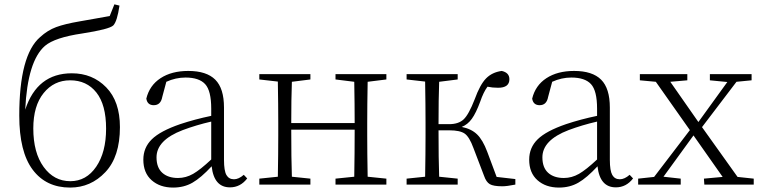

<svg xmlns="http://www.w3.org/2000/svg" viewBox="-20 -847 3488 881"><path d="M302.7 -15.6Q376 -15.6 421.4 -82Q466.8 -148.4 466.8 -256.8Q466.8 -366.2 422.4 -422.4Q377.9 -478.5 301.8 -478.5Q227.5 -478.5 180.2 -419.9Q132.8 -361.3 132.8 -257.8Q132.8 -146.5 180.2 -81.1Q227.5 -15.6 302.7 -15.6ZM504.9 -827.1 528.3 -821.3Q517.6 -749 500 -730.5Q482.4 -712.9 357.4 -693.4Q231.4 -674.8 186.5 -636.7Q106.4 -567.4 95.7 -343.8Q150.4 -510.7 309.6 -510.7Q404.3 -510.7 467.3 -446.3Q530.3 -381.8 530.3 -263.7Q530.3 -127.9 463.4 -57.1Q396.5 13.7 301.8 13.7Q191.4 13.7 129.9 -68.4Q68.4 -150.4 68.4 -316.4Q68.4 -593.8 164.1 -676.8Q198.2 -708 237.8 -722.7Q277.3 -737.3 345.7 -749Q367.2 -752.9 415 -761.2Q462.9 -769.5 483.4 -773.4Z M949.2 -115.2V-289.1Q880.9 -273.4 818.4 -250Q698.2 -204.1 698.2 -125Q698.2 -78.1 724.6 -54.2Q751 -30.3 796.9 -30.3Q833 -30.3 866.2 -49.3Q899.4 -68.4 949.2 -115.2ZM1098.6 -44.9 1114.3 -28.3Q1083 12.7 1035.2 12.7Q961.9 12.7 951.2 -84Q902.3 -31.2 863.3 -8.8Q824.2 13.7 774.4 13.7Q713.9 13.7 675.8 -20Q637.7 -53.7 637.7 -114.3Q637.7 -169.9 676.8 -208Q715.8 -246.1 806.6 -277.3Q874 -299.8 949.2 -315.4V-348.6Q949.2 -430.7 921.4 -460.9Q893.6 -491.2 831.1 -491.2Q786.1 -491.2 743.2 -471.7L724.6 -402.3Q717.8 -364.3 685.5 -364.3Q656.2 -364.3 651.4 -394.5Q666 -455.1 716.8 -488.3Q767.6 -521.5 843.8 -521.5Q927.7 -521.5 967.8 -481.4Q1007.8 -441.4 1007.8 -353.5V-113.3Q1007.8 -63.5 1019 -43.9Q1030.3 -24.4 1053.7 -24.4Q1075.2 -24.4 1098.6 -44.9Z M1752.9 -482.4 1667 -471.7Q1665 -362.3 1665 -282.2V-225.6Q1665 -145.5 1667 -36.1L1752.9 -27.3V0H1519.5V-27.3L1605.5 -36.1Q1607.4 -145.5 1607.4 -252H1316.4Q1316.4 -118.2 1319.3 -36.1L1404.3 -27.3V0H1169.9V-27.3L1254.9 -36.1Q1256.8 -145.5 1256.8 -225.6V-282.2Q1256.8 -363.3 1254.9 -472.7L1169.9 -482.4V-506.8H1404.3V-482.4L1319.3 -471.7Q1316.4 -392.6 1316.4 -282.2H1607.4Q1607.4 -366.2 1605.5 -471.7L1519.5 -482.4V-506.8H1752.9Z M2258.8 -35.2 2344.7 -25.4V0Q2305.7 7.8 2285.2 7.8Q2244.1 7.8 2227.5 -2Q2210.9 -11.7 2201.2 -40L2152.3 -168Q2133.8 -218.8 2112.3 -233.9Q2090.8 -249 2042 -249H1992.2Q1992.2 -117.2 1995.1 -36.1L2080.1 -27.3V0H1845.7V-27.3L1930.7 -36.1Q1932.6 -145.5 1932.6 -225.6V-282.2Q1932.6 -363.3 1930.7 -472.7L1845.7 -482.4V-506.8H2080.1V-482.4L1995.1 -471.7Q1992.2 -392.6 1992.2 -277.3H2041Q2084 -277.3 2107.4 -299.3Q2130.9 -321.3 2158.2 -391.6Q2182.6 -459 2210.4 -487.3Q2238.3 -515.6 2282.2 -521.5Q2317.4 -513.7 2317.4 -483.4Q2317.4 -444.3 2265.6 -444.3Q2239.3 -444.3 2216.8 -449.2Q2198.2 -423.8 2183.6 -380.9Q2164.1 -328.1 2145 -301.8Q2126 -275.4 2098.6 -264.6Q2142.6 -255.9 2168.9 -230.5Q2195.3 -205.1 2215.8 -150.4Z M2719.7 -115.2V-289.1Q2651.4 -273.4 2588.9 -250Q2468.8 -204.1 2468.8 -125Q2468.8 -78.1 2495.1 -54.2Q2521.5 -30.3 2567.4 -30.3Q2603.5 -30.3 2636.7 -49.3Q2669.9 -68.4 2719.7 -115.2ZM2869.1 -44.9 2884.8 -28.3Q2853.5 12.7 2805.7 12.7Q2732.4 12.7 2721.7 -84Q2672.9 -31.2 2633.8 -8.8Q2594.7 13.7 2544.9 13.7Q2484.4 13.7 2446.3 -20Q2408.2 -53.7 2408.2 -114.3Q2408.2 -169.9 2447.3 -208Q2486.3 -246.1 2577.1 -277.3Q2644.5 -299.8 2719.7 -315.4V-348.6Q2719.7 -430.7 2691.9 -460.9Q2664.1 -491.2 2601.6 -491.2Q2556.6 -491.2 2513.7 -471.7L2495.1 -402.3Q2488.3 -364.3 2456.1 -364.3Q2426.8 -364.3 2421.9 -394.5Q2436.5 -455.1 2487.3 -488.3Q2538.1 -521.5 2614.3 -521.5Q2698.2 -521.5 2738.3 -481.4Q2778.3 -441.4 2778.3 -353.5V-113.3Q2778.3 -63.5 2789.6 -43.9Q2800.8 -24.4 2824.2 -24.4Q2845.7 -24.4 2869.1 -44.9Z M3364.3 -35.2 3438.5 -27.3V0H3211.9L3210 -27.3L3295.9 -35.2L3162.1 -225.6L3024.4 -36.1L3103.5 -27.3V0H2908.2V-27.3L2981.4 -35.2L3145.5 -250L2989.3 -471.7L2916 -478.5V-506.8H3133.8V-478.5L3055.7 -471.7L3184.6 -287.1L3317.4 -470.7L3237.3 -478.5V-506.8H3428.7V-478.5L3359.4 -471.7L3201.2 -263.7Z"/></svg>

Font: GenYoMin TW TTF ExtraLight
Style: Regular
Weight: 250
Version: Version 1.300